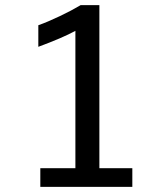

<svg xmlns="http://www.w3.org/2000/svg" viewBox="-20 -731 641 751"><path d="M137.7 0V-73.2H274.9V-610.4Q226.1 -583.5 129.9 -547.9V-632.3Q166 -645 213.6 -667.7Q261.2 -690.4 295.4 -710.9H368.7V-73.2H497.6V0Z"/></svg>

Font: Muli
Style: Regular
Weight: 400
Designer: Vernon Adams
Foundry: newtypography
Version: Version 2; ttfautohint (v1.00rc1.6-4cba) -l 8 -r 50 -G 200 -